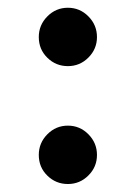

<svg xmlns="http://www.w3.org/2000/svg" viewBox="-20 -473 349 493"><path d="M79.6 -377.9Q79.6 -408.7 101.6 -430.9Q123.5 -453.1 154.3 -453.1Q185.1 -453.1 207 -430.9Q229 -408.7 229 -377.9Q229 -347.2 207 -325.2Q185.1 -303.2 154.3 -303.2Q123.5 -303.2 101.6 -324.7Q79.6 -346.2 79.6 -377.9ZM79.6 -75.2Q79.6 -106 101.6 -128.2Q123.5 -150.4 154.3 -150.4Q185.1 -150.4 207 -128.2Q229 -106 229 -75.2Q229 -44.4 207 -22.5Q185.1 -0.5 154.3 -0.5Q123.5 -0.5 101.6 -22Q79.6 -43.5 79.6 -75.2Z"/></svg>

Font: Vazir Medium UI
Style: Medium-UI
Weight: 500
Designer: Saber Rastikerdar
Foundry: Saber Rastikerdar
Version: Version 30.0.0